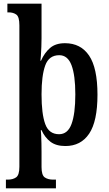

<svg xmlns="http://www.w3.org/2000/svg" viewBox="-20 -780 591 1040"><path d="M12 240V193H22Q50 193 67.5 180.5Q85 168 85 123V-643Q85 -689 68.5 -701Q52 -713 27 -713H20V-760H205V-573Q205 -552 204 -526Q203 -500 201.5 -478.5Q200 -457 199 -451H202Q221 -494 251 -520Q281 -546 332 -546Q417 -546 462.5 -479Q508 -412 508 -267Q508 -123 463 -56Q418 11 334 11Q284 11 253.5 -12Q223 -35 205 -75H201Q202 -68 203 -48.5Q204 -29 204.5 -4Q205 21 205 43V125Q205 169 222.5 181Q240 193 268 193H283V240ZM300 -53Q347 -53 367.5 -108.5Q388 -164 388 -269Q388 -372 367.5 -426.5Q347 -481 301 -481Q245 -481 225 -425.5Q205 -370 205 -269Q205 -163 225 -108Q245 -53 300 -53Z"/></svg>

Font: Noto Serif Myanmar Cond SemBd
Style: Regular
Weight: 600
Width: 3
Designer: Ben Mitchell and the Monotype Design Team
Foundry: Monotype Imaging Inc.
Version: Version 2.106; ttfautohint (v1.8.4.7-5d5b)